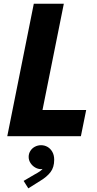

<svg xmlns="http://www.w3.org/2000/svg" viewBox="-20 -740 529 1043"><path d="M163.6 -719.7H326.7L210.9 -142.6H448.2L419.4 0H19.5ZM108.4 242.7 167.5 208Q172.9 205.1 180.9 200.7Q189 196.3 197 190.4Q205.1 184.6 211.4 177.7Q205.6 178.7 202.1 178.7Q186.5 178.7 171.1 169.9Q155.8 161.1 145.8 145.8Q135.7 130.4 135.7 112.3Q135.7 94.7 144.8 80.1Q153.8 65.4 169.4 57.1Q185.1 48.8 203.1 48.8Q222.2 48.8 238.3 58.1Q254.4 67.4 264.4 85.2Q274.4 103 274.4 127.9Q274.4 168.9 254.6 194.8Q234.9 220.7 198.2 242.7L133.8 283.2Z"/></svg>

Font: Reddit Sans Chocolate ExBold
Style: Italic
Weight: 800
Italic angle: -11.25°
Designer: Stephen Hutchings
Version: Version 1.013